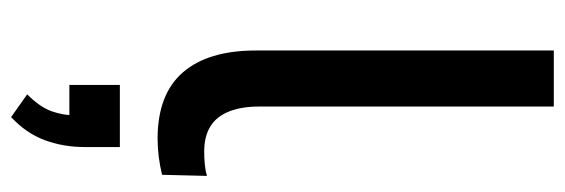

<svg xmlns="http://www.w3.org/2000/svg" viewBox="-356 -389 1018 346"><g transform="rotate(90 153.0 -216.0)"><path d="M230 9Q150 9 110.5 -36.5Q71 -82 71 -168V-705H172V-174Q172 -142 181 -119.5Q190 -97 208 -86Q226 -75 253 -75Q265 -75 276 -76Q287 -77 297 -80L295 1Q278 5 262 7Q246 9 230 9ZM191 273 150 244Q173 221 180.5 200Q188 179 188 155L212 168H133V77H245V140Q245 179 232.5 212.5Q220 246 191 273Z"/></g></svg>

Font: Nunito Sans 12pt ExtraLight 12pt SemiBold
Style: Regular
Weight: 600
Version: Version 3.101;gftools[0.9.27]